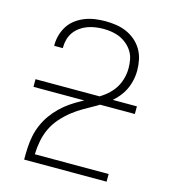

<svg xmlns="http://www.w3.org/2000/svg" viewBox="-110 -832 821 922"><g transform="rotate(15 300.0 -371.5)"><path d="M95 0V-1Q95 -31 96.5 -60.5Q98 -90 104 -119Q110 -148 122 -175.5Q134 -203 151 -227Q168 -251 189.5 -272Q211 -293 235.5 -310Q260 -327 286 -341Q312 -355 338 -369.5Q364 -384 388 -401.5Q412 -419 430 -442.5Q448 -466 457 -495Q466 -524 466 -553Q466 -575 462 -596Q458 -617 447 -635Q436 -653 419.5 -667Q403 -681 384 -689.5Q365 -698 343.5 -701.5Q322 -705 301 -705Q281 -705 261 -702Q241 -699 222 -692Q203 -685 186.5 -673Q170 -661 158.5 -645Q147 -629 141.5 -609.5Q136 -590 136 -570V-565H93V-571Q93 -596 100.5 -621Q108 -646 122 -667Q136 -688 157 -703Q178 -718 201.5 -727Q225 -736 250.5 -739.5Q276 -743 301 -743Q328 -743 354.5 -739Q381 -735 405.5 -724.5Q430 -714 450.5 -696.5Q471 -679 484.5 -656Q498 -633 503.5 -606.5Q509 -580 509 -553Q509 -520 499 -487Q489 -454 469 -427Q449 -400 422.5 -379Q396 -358 367 -341.5Q338 -325 308.5 -308.5Q279 -292 252.5 -271Q226 -250 203.5 -224.5Q181 -199 166.5 -169Q152 -139 145.5 -105.5Q139 -72 138 -38H505V0ZM48 -349V-387H552V-349Z"/></g></svg>

Font: Iosevka Aile Extralight
Style: Regular
Weight: 200
Designer: Belleve Invis
Foundry: Belleve Invis
Version: Version 31.1.0; ttfautohint (v1.8.4)